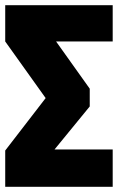

<svg xmlns="http://www.w3.org/2000/svg" viewBox="-20 -716 452 736"><path d="M412 -696V-557H195L324 -376V-308L189 -143H412V0H0V-139L155 -340L0 -557V-696Z"/></svg>

Font: Fira Sans Extra Condensed Black
Style: Regular
Weight: 900
Width: 1
Designer: Carrois Corporate & Edenspiekermann AG
Foundry: Carrois Corporate GbR & Edenspiekermann AG
Version: Version 4.203